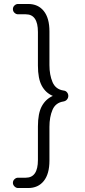

<svg xmlns="http://www.w3.org/2000/svg" viewBox="-20 -801 429 967"><path d="M71 146Q61 146 53 138Q45 130 45 120Q45 109 53 101.5Q61 94 71 94H110Q171 94 171 5V-164Q171 -230 190.5 -266Q210 -302 246 -318Q210 -333 190.5 -369Q171 -405 171 -471V-640Q171 -729 110 -729H71Q61 -729 53 -736.5Q45 -744 45 -755Q45 -766 53 -773.5Q61 -781 71 -781H122Q172 -781 200.5 -745.5Q229 -710 229 -643V-473Q229 -424 244.5 -387.5Q260 -351 300 -345Q311 -344 317.5 -336Q324 -328 324 -318Q324 -308 317.5 -300Q311 -292 300 -290Q260 -284 244.5 -248Q229 -212 229 -162V8Q229 75 200.5 110.5Q172 146 122 146Z"/></svg>

Font: Shin Retro Maru Gothic Regular
Style: Regular
Weight: 400
Designer: Iose
Foundry: Typographish
Version: Version 1.002